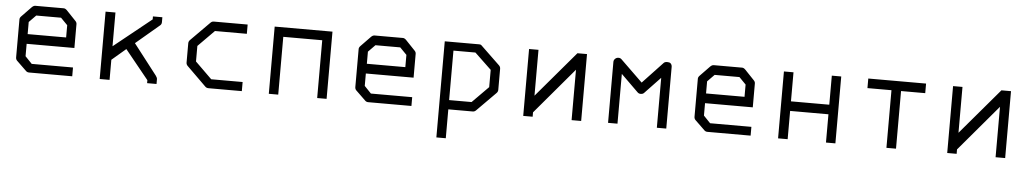

<svg xmlns="http://www.w3.org/2000/svg" viewBox="-36 -781 6552 1218"><g transform="rotate(5 3240.0 -172.0)"><path d="M116 -231V-152L159 -107H422V-51H147Q135 -51 127 -59L65 -119Q57 -127 57 -140V-382Q57 -392 67 -402L128 -465Q139 -476 150 -476H331Q341 -476 352 -465L411 -403Q420 -394 420 -383V-231ZM117 -293H362V-371L319 -415H161L117 -370Z M660 -177V-49H597V-478H660V-263L899 -455V-474H959V-443Q959 -429.5 950 -422L800 -295L950 -101Q959 -88.5 959 -80V-49H899V-68L749 -253Z M1502 -475V-416H1299L1196 -312V-213L1302 -109H1502V-51H1290Q1277 -51 1269 -59L1146 -180Q1137 -189 1137 -201V-324Q1137 -336 1146 -345L1266 -466Q1275 -475 1286 -475Z M1734 -49H1674V-477H2042V-49H1982V-417H1734Z M2276 -231V-152L2319 -107H2582V-51H2307Q2295 -51 2287 -59L2225 -119Q2217 -127 2217 -140V-382Q2217 -392 2227 -402L2288 -465Q2299 -476 2310 -476H2491Q2501 -476 2512 -465L2571 -403Q2580 -394 2580 -383V-231ZM2277 -293H2522V-371L2479 -415H2321L2277 -370Z M2757 -478H2977Q2986 -478 2990 -474L3113 -356Q3122 -347 3122 -335V-201Q3122 -189 3113 -180L2993 -59Q2984 -50 2973 -50H2817V134H2757ZM2817 -424V-109H2960L3063 -213V-323L2957 -424Z M3663 -50H3602V-371L3354 -78V-50H3294V-476H3354V-184L3602 -476H3663Z M3894 -53H3834V-441Q3834 -453 3843 -461.5Q3852 -470 3864 -470Q3876 -470 3884 -462L4024 -326L4153 -463Q4160 -470 4175 -470Q4189 -470 4196 -464Q4205 -455 4205 -442V-49H4145V-367L4046 -263Q4038.5 -254 4024 -254Q4012 -254 4004 -262L3894 -370Z M4436 -231V-152L4479 -107H4742V-51H4467Q4455 -51 4447 -59L4385 -119Q4377 -127 4377 -140V-382Q4377 -392 4387 -402L4448 -465Q4459 -476 4470 -476H4651Q4661 -476 4672 -465L4731 -403Q4740 -394 4740 -383V-231ZM4437 -293H4682V-371L4639 -415H4481L4437 -370Z M4917 -475H4978V-290H5222V-475H5282V-49H5222V-229H4978V-49H4917Z M5454 -477H5822V-416H5668V-49H5607V-416H5454Z M6363 -50H6302V-371L6054 -78V-50H5994V-476H6054V-184L6302 -476H6363Z"/></g></svg>

Font: IBM 3270
Style: Regular
Weight: 400
Monospace: yes
Version: Version 2.3.1